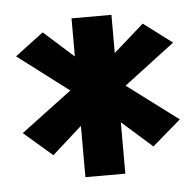

<svg xmlns="http://www.w3.org/2000/svg" viewBox="-37 -711 446 436"><g transform="rotate(-5 186.5 -493.0)"><path d="M8 -424 73 -368 141 -429V-312H232V-429L301 -368L366 -424L250 -511L366 -599L301 -648L232 -587V-674H141V-587L73 -648L8 -599L124 -511Z"/></g></svg>

Font: Charger Sport
Style: BlkNrw
Weight: 900
Designer: Jasper
Foundry: Cannot Into Space Fonts
Version: Version 1.1